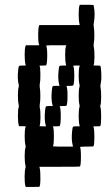

<svg xmlns="http://www.w3.org/2000/svg" viewBox="-20 -653 456 790"><path d="M307.1 -630.4 308.6 -633.3H336.4Q363.8 -633.3 364.7 -632.3Q365.2 -631.8 366.2 -626.5Q372.6 -592.8 365.7 -556.2Q364.7 -549.8 365.7 -543.9Q368.2 -531.2 368.2 -508.3Q368.2 -485.4 365.7 -473.1Q364.7 -466.8 365.7 -460.4Q369.1 -445.8 368.7 -417.7Q368.2 -389.6 364.7 -384.3Q363.8 -383.3 377.9 -383.3Q391.6 -383.3 392.6 -382.3Q395.5 -377.9 396.7 -353Q397.9 -328.1 395.5 -316.9Q392.1 -298.8 393.6 -293.9Q396.5 -279.8 396.2 -251.7Q396 -223.6 392.6 -218.3Q392.1 -217.8 392.3 -216.1Q392.6 -214.4 393.1 -212.4Q396.5 -200.2 396.2 -170.2Q396 -140.1 392.6 -134.3Q391.6 -133.3 377.9 -133.3H364.3L365.2 -128.9Q368.7 -116.7 368.4 -86.9Q368.2 -57.1 364.7 -51.3Q363.3 -49.8 335.9 -49.8Q328.6 -49.8 322.3 -49.6Q315.9 -49.3 312.5 -48.8H309.1Q313 -42 313 -8.8Q313 25.4 309.1 32.2Q308.1 33.2 225.1 33.2H142.1L143.1 37.6Q146.5 50.3 146.2 81.1Q146 111.8 142.1 115.7Q141.6 116.2 113.3 116.2H85.9L84.5 112.3Q81.1 99.6 81.3 73.2Q81.5 46.9 85 37.1Q85.9 33.2 85 28.8Q81.5 15.6 81.5 -10Q81.5 -35.6 85 -45.9Q85.9 -49.8 85 -54.7Q81.5 -67.9 81.5 -93.5Q81.5 -119.1 85 -129.4L85.9 -133.3L72.3 -133.8H58.1L57.1 -137.7Q53.7 -150.4 53.7 -176.8Q53.7 -203.1 57.1 -212.9Q58.1 -216.8 57.1 -221.2Q53.7 -234.4 53.7 -260Q53.7 -285.6 57.1 -295.9Q58.1 -299.8 57.1 -304.7Q50.8 -327.6 54.7 -364.3Q56.2 -378.9 58.1 -381.1Q60.1 -383.3 72.3 -383.3H85.9L85 -387.7Q81.5 -401.4 81.5 -427.7Q81.5 -454.1 85 -463.4L86.4 -466.8H113.8H141.6L140.1 -471.2Q136.7 -484.4 137 -511Q137.2 -537.6 140.6 -546.9L141.6 -549.8H225.1H308.1L307.1 -554.7Q303.7 -568.4 303.7 -594.7Q303.7 -621.1 307.1 -630.4ZM251.5 -462.9 252.9 -466.8H210.9Q204.6 -466.8 198 -466.8Q191.4 -466.8 186.5 -466.6Q181.6 -466.3 177.7 -466.1Q173.8 -465.8 171.9 -465.8L169.9 -465.3Q174.3 -457.5 174.3 -425.8Q174.3 -392.1 169.9 -384.3Q168.9 -383.3 155.8 -383.3Q141.6 -383.3 142.6 -382.3Q146 -377 146.2 -348.6Q146.5 -320.3 143.6 -306.2Q142.6 -299.8 143.6 -293.9Q146 -281.2 146 -258.3Q146 -235.4 143.6 -223.1Q142.6 -216.8 143.6 -210.4Q147 -195.8 146.5 -167.7Q146 -139.6 142.6 -134.3Q141.6 -133.3 155.3 -133.3H169.4L168 -137.7Q161.6 -160.6 165.5 -197.8Q167 -212.4 168.9 -214.6Q170.9 -216.8 183.1 -216.8H197.3L195.8 -221.2Q189.5 -244.1 193.4 -281.2Q194.8 -295.9 196.8 -297.9Q198.7 -299.8 210.9 -299.8H225.1L223.6 -304.7Q217.3 -327.6 221.2 -364.3Q222.7 -378.9 224.6 -381.1Q226.6 -383.3 238.8 -383.3H252.4L251.5 -387.7Q248 -400.9 248 -426.8Q248 -452.6 251.5 -462.9ZM307.1 -379.4 308.1 -383.3H294.4Q280.3 -383.3 281.2 -382.3Q285.6 -374.5 285.6 -342.3Q285.6 -309.1 281.2 -301.3Q279.8 -299.8 266.6 -299.8Q252.4 -299.8 253.4 -298.8Q257.8 -291 257.8 -258.8Q257.8 -225.6 253.4 -217.8Q252.4 -216.8 238.8 -216.8Q225.6 -216.8 225.6 -215.3Q230 -207.5 230 -175.8Q230 -142.1 225.6 -134.3Q224.6 -133.3 210.9 -133.3Q196.8 -133.3 197.8 -132.3Q201.7 -126 201.7 -91.8Q201.7 -57.6 197.8 -51.3L199.7 -50.8Q201.7 -50.8 205.6 -50.5Q209.5 -50.3 214.4 -50Q219.2 -49.8 225.8 -49.8Q232.4 -49.8 238.8 -49.8H280.3L279.3 -54.7Q272.9 -77.6 276.9 -114.3Q278.3 -128.9 280.3 -131.1Q282.2 -133.3 294.4 -133.3H308.1L307.1 -137.7Q303.7 -150.9 303.7 -176.8Q303.7 -202.6 307.1 -212.9Q308.1 -216.8 307.1 -221.2Q303.7 -234.4 303.7 -260Q303.7 -285.6 307.1 -295.9Q308.1 -299.8 307.1 -304.7Q303.7 -317.9 303.7 -343.5Q303.7 -369.1 307.1 -379.4Z"/></svg>

Font: VT323
Style: Regular
Weight: 400
Monospace: yes
Version: Version 001.002